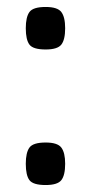

<svg xmlns="http://www.w3.org/2000/svg" viewBox="-20 -525 249 551"><path d="M54 -55Q54 -87 64.5 -101.5Q75 -116 111 -116Q145 -116 156 -101.5Q167 -87 167 -55Q167 -22 156 -8Q145 6 111 6Q75 6 64.5 -8Q54 -22 54 -55ZM54 -444Q54 -476 64.5 -490.5Q75 -505 111 -505Q145 -505 156 -490.5Q167 -476 167 -444Q167 -411 156 -397Q145 -383 111 -383Q75 -383 64.5 -397Q54 -411 54 -444Z"/></svg>

Font: Changa Light
Style: Regular
Weight: 300
Designer: Eduardo Rodriguez Tunni
Foundry: Eduardo Rodriguez Tunni
Version: Version 3.002; ttfautohint (v1.8.2)